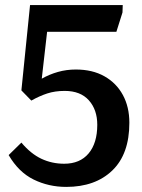

<svg xmlns="http://www.w3.org/2000/svg" viewBox="-20 -720 559 754"><path d="M240 14Q171 14 112 -15Q53 -44 14 -111L64 -160Q101 -116 142.5 -96.5Q184 -77 232 -77Q294 -77 328 -117.5Q362 -158 362 -230Q362 -289 329 -326Q296 -363 234 -363Q196 -363 165.5 -353Q135 -343 103 -325L64 -365L98 -700H462L461 -671L437 -595H165L144 -411Q174 -428 207.5 -437.5Q241 -447 278 -447Q343 -447 390 -420.5Q437 -394 462.5 -347Q488 -300 488 -238Q488 -115 421 -50.5Q354 14 240 14Z"/></svg>

Font: Literata 12pt Medium
Style: Regular
Weight: 500
Designer: Latin by Veronika Burian and Jose Scaglione. Greek by Irene Vlachou. Cyrillic by Vera Evstafieva.
Foundry: TypeTogether
Version: Version 3.002